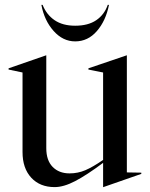

<svg xmlns="http://www.w3.org/2000/svg" viewBox="-20 -749 612 784"><path d="M72 -128V-453L15 -465V-470L168 -523H169V-144Q169 -94 195 -67.5Q221 -41 264 -41Q298 -41 328.5 -54Q359 -67 401 -96V-453L341 -465V-470L497 -523H498V-45L557 -44V-39L402 15H401V-84Q334 -34 287 -9.5Q240 15 203 15Q143 15 107.5 -23.5Q72 -62 72 -128ZM149 -729H154Q170 -689 203 -666.5Q236 -644 287 -644Q340 -644 373 -666.5Q406 -689 420 -729H425Q412 -664 375.5 -622Q339 -580 287 -580Q237 -580 199 -622.5Q161 -665 149 -729Z"/></svg>

Font: Nyght Serif
Style: Regular
Weight: 400
Designer: Maksym Kobuzan
Version: Version 0.410;July 4, 2025;FontCreator 15.0.0.2958 64-bit